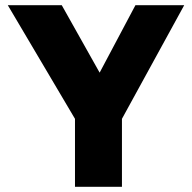

<svg xmlns="http://www.w3.org/2000/svg" viewBox="-20 -720 740 740"><path d="M269 0V-262L10 -700H218L364 -440L502 -700H690L450 -262V0Z"/></svg>

Font: Golos Text
Style: Bold
Weight: 700
Designer: A.Korolkova, Vitaly Kuzmin
Foundry: ParaType Ltd
Version: Version 2.004